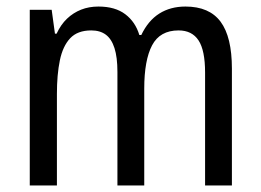

<svg xmlns="http://www.w3.org/2000/svg" viewBox="-20 -567 798 587"><path d="M547 -547Q620 -547 654.5 -500.5Q689 -454 689 -357V0H607V-345Q607 -413 587 -443.5Q567 -474 526 -474Q469 -474 445 -428.5Q421 -383 421 -296V0H339V-347Q339 -392 330 -420Q321 -448 303.5 -461Q286 -474 259 -474Q217 -474 194.5 -450Q172 -426 163 -382.5Q154 -339 154 -280V0H71V-537H138L148 -464H153Q166 -492 185 -510Q204 -528 228 -537.5Q252 -547 281 -547Q332 -547 363 -523.5Q394 -500 406 -460H412Q433 -504 467 -525.5Q501 -547 547 -547Z"/></svg>

Font: Noto Sans Condensed
Style: Regular
Weight: 400
Width: 3
Version: Version 2.013